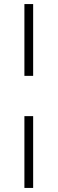

<svg xmlns="http://www.w3.org/2000/svg" viewBox="-20 -763 284 944"><path d="M100 -390V-743H143V-390ZM100 161V-192H143V161Z"/></svg>

Font: Saira SemiCondensed ExtraLight
Style: Regular
Weight: 250
Width: 4
Designer: Hector Gatti with collaboration of the Omnibus-Type team
Foundry: Omnibus-Type
Version: Version 1.101